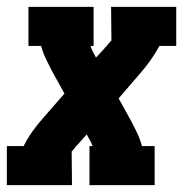

<svg xmlns="http://www.w3.org/2000/svg" viewBox="-30 -540 550 560"><path d="M-10 0V-114H39Q50 -136 64.5 -156.5Q79 -177 96 -196L158 -267L121 -334Q112 -351 103.5 -369Q95 -387 90 -406H53V-520H243V-406H234Q235 -402 237 -397.5Q239 -393 241 -389L250 -372L275 -399Q275 -400 276 -401Q277 -402 278 -403Q280 -404 280.5 -405Q281 -406 282 -407Q285 -411 288 -414.5Q291 -418 295 -422L294 -520H484V-406H435Q423 -384 408.5 -363.5Q394 -343 377 -324L316 -253L353 -186Q362 -169 370.5 -151Q379 -133 384 -114H421V0H231V-114H240Q238 -118 236.5 -122.5Q235 -127 232 -131L223 -148L199 -121Q199 -120 197.5 -119Q196 -118 195 -117Q194 -116 193.5 -115Q193 -114 191 -113Q189 -109 186 -105.5Q183 -102 179 -98L180 0Z"/></svg>

Font: Iosevka Curly Slab Heavy
Style: Italic
Weight: 900
Italic angle: -9°
Monospace: yes
Designer: Belleve Invis
Foundry: Belleve Invis
Version: Version 22.1.2; ttfautohint (v1.8.4)